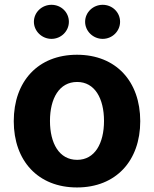

<svg xmlns="http://www.w3.org/2000/svg" viewBox="-20 -785 654 815"><path d="M306.8 10.7C472.3 10.7 575.3 -102.6 575.3 -270.6C575.3 -439.6 472.3 -552.6 306.8 -552.6C141.3 -552.6 38.4 -439.6 38.4 -270.6C38.4 -102.6 141.3 10.7 306.8 10.7ZM123.9 -692.5C123.9 -653.1 157.7 -620 198.5 -620C239.7 -620 272.4 -653.1 272.4 -692.5C272.4 -732.6 239.7 -764.6 198.5 -764.6C157.7 -764.6 123.9 -732.6 123.9 -692.5ZM192.1 -271.7C192.1 -366.8 231.2 -437.1 307.5 -437.1C382.5 -437.1 421.5 -366.8 421.5 -271.7C421.5 -176.5 382.5 -106.5 307.5 -106.5C231.2 -106.5 192.1 -176.5 192.1 -271.7ZM341.3 -692.5C341.3 -653.1 375 -620 415.8 -620C457 -620 489.7 -653.1 489.7 -692.5C489.7 -732.6 457 -764.6 415.8 -764.6C375 -764.6 341.3 -732.6 341.3 -692.5Z"/></svg>

Font: Magic Ui Pro
Style: Bold
Weight: 700
Designer: Stefan Endress, Andreas Faust
Version: Version 1.000;FEAKit 1.0